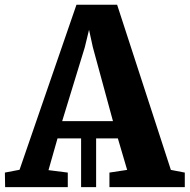

<svg xmlns="http://www.w3.org/2000/svg" viewBox="-39 -766 776 786"><path d="M-18 0 -19 -59.5 41 -71 274 -746.5H440.5L660.5 -70.5L717.5 -59.5V0H409V-59.5L481.5 -70.5L443.5 -199.5H354.5V0H293V-199.5H196.5L159.5 -69.5L238.5 -59.5V0ZM215.5 -270H423.5L341 -573L325.5 -644L308 -572Z"/></svg>

Font: Merriweather 28pt ExtraBold
Style: Regular
Weight: 800
Version: Version 2.100